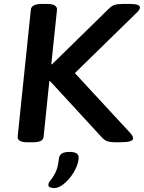

<svg xmlns="http://www.w3.org/2000/svg" viewBox="-20 -722 732 977"><path d="M120 2Q67 2 70 -28L137 -673Q140 -702 194 -702H219Q272 -702 270 -672L241 -395H245L534 -678Q548 -692 562.5 -697Q577 -702 609 -702H639Q667 -702 679.5 -697.5Q692 -693 692 -684Q692 -679 688.5 -672.5Q685 -666 672 -654L361 -350L643 -45Q653 -34 655 -28Q657 -22 657 -17Q657 2 590 2H573Q540 2 525.5 -3.5Q511 -9 499 -22L235 -309H231L202 -27Q201 -12 187.5 -5Q174 2 145 2ZM256 235Q245 235 235.5 231.5Q226 228 226 218Q226 208 237.5 195Q249 182 262 156.5Q275 131 280 83Q282 68 294.5 59.5Q307 51 334 51Q380 51 380 79Q380 103 368 130Q356 157 337 181Q318 205 296.5 220Q275 235 256 235Z"/></svg>

Font: Asap Expanded Expanded SemiBold
Style: Italic
Weight: 600
Width: 7
Italic angle: -6°
Designer: Pablo Cosgaya
Foundry: Omnibus-Type
Version: Version 3.001; ttfautohint (v1.8.4.7-5d5b)